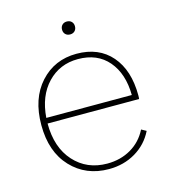

<svg xmlns="http://www.w3.org/2000/svg" viewBox="-101 -739 745 833"><g transform="rotate(-15 271.0 -323.0)"><path d="M296 -606Q288 -598 275 -598Q262 -598 254 -606Q246 -614 246 -627Q246 -640 254 -648Q262 -656 275 -656Q288 -656 296 -648Q304 -640 304 -627Q304 -614 296 -606ZM492 -266Q492 -254 491 -250H80Q80 -142 137.5 -78.5Q195 -15 286 -15Q346 -15 393 -42.5Q440 -70 465 -120L487 -108Q460 -53 407 -21.5Q354 10 287 10Q184 10 118 -60Q52 -130 52 -250Q52 -369 116 -439.5Q180 -510 279 -510Q379 -510 435.5 -444.5Q492 -379 492 -266ZM279 -486Q197 -486 142.5 -429Q88 -372 81 -275H465Q464 -371 415 -428.5Q366 -486 279 -486Z"/></g></svg>

Font: Elaine Sans ExtraLight
Style: Regular
Weight: 275
Designer: Wei Huang
Foundry: Wei Huang
Version: Version 2.001;December 24, 2019;FontCreator 12.0.0.2547 64-b